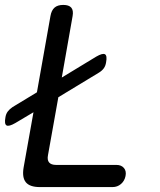

<svg xmlns="http://www.w3.org/2000/svg" viewBox="-32 -760 652 780"><path d="M130 0Q89 0 73 -19.5Q57 -39 64 -80L104 -304L30 -260Q4 -245 -5.5 -250.5Q-15 -256 -10 -283Q-8 -297 -0.5 -307Q7 -317 19 -325L118 -385L173 -695Q177 -718 189.5 -729Q202 -740 225 -740Q248 -740 257.5 -729Q267 -718 263 -695L219 -445L359 -530Q385 -545 394.5 -539.5Q404 -534 399 -507Q397 -493 390 -483Q383 -473 370 -465L205 -365L163 -130Q159 -110 167.5 -100Q176 -90 196 -90H441Q461 -90 471.5 -77.5Q482 -65 478 -45Q474 -25 459.5 -12.5Q445 0 425 0Z"/></svg>

Font: Maple Mono NL
Style: Italic
Weight: 400
Italic angle: -10°
Monospace: yes
Designer: subframe7536
Version: Version 7.000